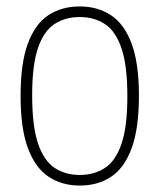

<svg xmlns="http://www.w3.org/2000/svg" viewBox="-20 -568 496 597"><path d="M228 9Q173 9 131.5 -18.2Q90 -45.5 67 -106.8Q44 -168 44 -270Q44 -372 66.8 -433Q89.5 -494 130.8 -521Q172 -548 228 -548Q283 -548 324.5 -521Q366 -494 389 -433Q412 -372 412 -270Q412 -168 389.2 -106.8Q366.5 -45.5 325.2 -18.2Q284 9 228 9ZM228 -24Q273 -24 306.2 -45.8Q339.5 -67.5 357.8 -120.8Q376 -174 376 -268Q376 -364 357.8 -417.8Q339.5 -471.5 306.2 -493.2Q273 -515 228 -515Q183 -515 149.8 -493.5Q116.5 -472 98.2 -419Q80 -366 80 -272Q80 -176 98.2 -122Q116.5 -68 149.8 -46Q183 -24 228 -24Z"/></svg>

Font: Encode Sans Condensed Condensed Thin
Style: Regular
Weight: 100
Width: 3
Designer: Multiple Designers
Foundry: Impallari Type
Version: Version 3.000; ttfautohint (v1.8.3) -l 8 -r 50 -G 200 -x 14 